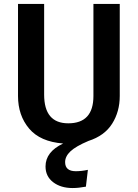

<svg xmlns="http://www.w3.org/2000/svg" viewBox="-20 -711 696 970"><path d="M347 239Q287 239 248.5 209.5Q210 180 210 130Q210 56 299 14Q183 5 127 -61.5Q71 -128 71 -226V-691H203V-233Q203 -88 325 -88Q452 -88 452 -226V-691H585V-226Q585 -147 546.5 -86Q508 -25 427 1Q363 28 336 53.5Q309 79 309 108Q309 154 363 154Q392 154 424 147L414 232Q377 239 347 239Z"/></svg>

Font: Trujillo Medium
Style: Regular
Weight: 500
Designer: Fira Sans original fonts by bBox Type GmbH, Carrois Corporate GbR, & Edenspiekermann AG / Changes by Cristiano Sobral
Foundry: Fira Sans original fonts by bBox Type GmbH, Carrois Corporate GbR, & Edenspiekermann AG / Changes by Cristiano Sobral
Version: Version 4.301;October 17, 2021;FontCreator 14.0.0.2814 64-bi